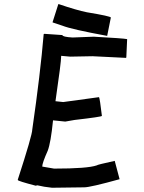

<svg xmlns="http://www.w3.org/2000/svg" viewBox="-20 -925 692 921"><path d="M193.4 -762.7 279.3 -756.8Q279.3 -748 328.1 -745.1L429.7 -749Q572.3 -741.2 589.8 -737.3V-735.4L585.9 -649.4L584 -647.5H582L423.8 -655.3L316.4 -653.3L273.4 -657.2V-655.3Q273.4 -626.5 246.1 -439.5L283.2 -435.5L455.1 -459Q459 -451.7 468.8 -369.1Q468.8 -364.7 337.9 -349.6L293 -341.8L234.4 -347.7Q223.6 -240.2 209 -202.1Q182.6 -143.1 182.6 -126L239.3 -116.2Q399.9 -116.2 444.3 -131.8Q445.3 -134.8 530.3 -153.3L553.7 -65.4Q413.1 -26.4 383.8 -26.4L229.5 -24.4Q190.4 -28.3 159.2 -36.1L151.4 -34.2Q65.4 -56.6 65.4 -61.5V-63.5Q134.8 -277.3 134.8 -303.7Q173.8 -573.2 189.5 -760.7L191.4 -762.7ZM259.8 -905.3H261.7Q347.7 -876 396.5 -866.2Q511.7 -847.2 511.7 -840.8L494.1 -752.9Q323.2 -784.2 279.3 -801.8L232.4 -817.4V-819.3Z"/></svg>

Font: ww_drahtTSB
Style: Regular
Weight: 400
Designer: Dr. Wolfgang Wiebecke
Version: Version 1.06 May 21, 2010, initial release